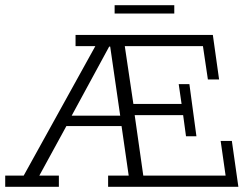

<svg xmlns="http://www.w3.org/2000/svg" viewBox="-28 -717 969 737"><path d="M-8 0V-43H63L338 -540H262V-583H789L813 -412H770L751 -540H451L484 -318H669L658 -394H699L726 -194H686L675 -275H489L522 -43H838L819 -176H862L887 0H387V-43H466L437 -244L456 -233H217L235 -248L123 -43H198V0ZM239 -258 232 -273H445L435 -262L395 -538H391ZM412 -665V-697H641V-665Z"/></svg>

Font: Rokkitt Light
Style: Regular
Weight: 300
Version: Version 3.103